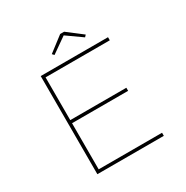

<svg xmlns="http://www.w3.org/2000/svg" viewBox="-192 -1025 1149 1186"><g transform="rotate(-30 382.0 -432.5)"><path d="M164 0V-700H644V-678H186V-22H638V0ZM176 -351V-373H586V-351ZM303 -770 291 -783 398 -865H426L533 -783L521 -770L405 -852H420Z"/></g></svg>

Font: Lexend Mega Thin
Style: Regular
Weight: 250
Version: Version 1.007